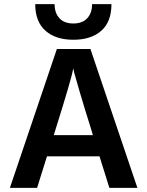

<svg xmlns="http://www.w3.org/2000/svg" viewBox="-20 -912 714 932"><path d="M250 -285 241 -256H431L422 -286Q388 -394 366.5 -467.5Q345 -541 340 -560L336 -580Q327 -530 250 -285ZM160 0H28L256 -674H419L647 0H511L463 -153H208ZM521 -892Q521 -806 471.5 -762.5Q422 -719 336 -719Q250 -719 200.5 -763Q151 -807 151 -892H245Q245 -849 268.5 -823.5Q292 -798 336 -798Q380 -798 403.5 -823.5Q427 -849 427 -892Z"/></svg>

Font: Hind Vadodara SemiBold
Style: Regular
Weight: 600
Designer: Hitesh Malaviya
Foundry: Indian Type Foundry
Version: Version 1.001;PS 1.0;hotconv 1.0.86;makeotf.lib2.5.63406; tt